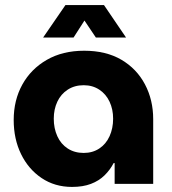

<svg xmlns="http://www.w3.org/2000/svg" viewBox="-20 -725 677 757"><path d="M264 12Q196 12 144 -23Q92 -58 63 -117.5Q34 -177 34 -252Q34 -330 68 -391.5Q102 -453 164.5 -489Q227 -525 312 -525Q398 -525 458.5 -489.5Q519 -454 551.5 -392.5Q584 -331 584 -255V0H432V-82H428Q414 -55 392 -33.5Q370 -12 338.5 0Q307 12 264 12ZM310 -122Q345 -122 371.5 -139.5Q398 -157 412 -188Q426 -219 426 -257Q426 -294 412 -324Q398 -354 371.5 -371.5Q345 -389 310 -389Q274 -389 247 -371.5Q220 -354 206 -324Q192 -294 192 -257Q192 -219 206 -188Q220 -157 247 -139.5Q274 -122 310 -122ZM150 -577 238 -705H390L477 -577H358L313 -644L270 -577Z"/></svg>

Font: MuseoModerno SemiBold
Style: Bold
Weight: 700
Version: Version 1.001